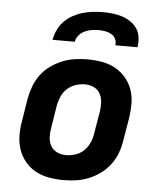

<svg xmlns="http://www.w3.org/2000/svg" viewBox="-53 -786 706 841"><g transform="rotate(5 300.0 -366.0)"><path d="M257 8Q225 8 193.5 2.5Q162 -3 135 -17.5Q108 -32 88.5 -55.5Q69 -79 59 -108Q49 -137 48.5 -169Q48 -201 54 -234L70 -334Q75 -361 85 -388Q95 -415 112.5 -439Q130 -463 154.5 -480.5Q179 -498 206 -509Q233 -520 261 -524Q289 -528 316 -528Q349 -528 380.5 -522.5Q412 -517 438.5 -502.5Q465 -488 485 -464.5Q505 -441 515 -412Q525 -383 525 -351Q525 -319 520 -286L503 -186Q499 -159 489 -132Q479 -105 461 -81Q443 -57 419 -39.5Q395 -22 368 -11Q341 0 313 4Q285 8 257 8ZM259 -102Q279 -102 299.5 -108.5Q320 -115 336 -130Q352 -145 361 -164.5Q370 -184 373 -204L390 -304Q393 -325 392 -346Q391 -367 381.5 -384Q372 -401 354 -409.5Q336 -418 315 -418Q295 -418 274.5 -411.5Q254 -405 237.5 -390Q221 -375 212.5 -355.5Q204 -336 200 -316L184 -216Q180 -195 181 -174Q182 -153 191.5 -136Q201 -119 219.5 -110.5Q238 -102 259 -102ZM156 -600Q160 -622 170 -643.5Q180 -665 196.5 -682Q213 -699 234 -710.5Q255 -722 277.5 -728.5Q300 -735 322 -737.5Q344 -740 366 -740Q388 -740 409.5 -737.5Q431 -735 451 -728.5Q471 -722 488 -710.5Q505 -699 516.5 -682Q528 -665 530.5 -643.5Q533 -622 530 -600H432Q435 -615 428.5 -628Q422 -641 409.5 -648Q397 -655 382.5 -657.5Q368 -660 353 -660Q338 -660 322.5 -657.5Q307 -655 292.5 -648Q278 -641 267 -628Q256 -615 254 -600Z"/></g></svg>

Font: Iosevka SS04 XBd Ex
Style: Italic
Weight: 800
Width: 7
Italic angle: -9°
Monospace: yes
Designer: Belleve Invis
Foundry: Belleve Invis
Version: Version 19.0.0; ttfautohint (v1.8.4)